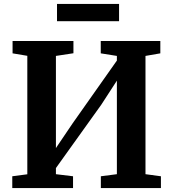

<svg xmlns="http://www.w3.org/2000/svg" viewBox="-20 -950 875 970"><path d="M42 0V-59.5L118 -69.5V-668L43.5 -680.5V-743H351V-681L262.5 -667.5V-202L347 -327L570.5 -644V-667.5L489 -680.5V-743H790V-680.5L715 -667.5V-70L793 -59.5V0H489.5V-59.5L570.5 -70V-542.5L492 -421.5L262.5 -101V-70L349 -59.5V0ZM581.5 -930V-843H268V-930Z"/></svg>

Font: Merriweather
Style: Bold
Weight: 700
Designer: Eben Sorkin
Foundry: Eben Sorkin
Version: Version 2.100; ttfautohint (v1.7.19-72a1) -l 8 -r 50 -G 200 